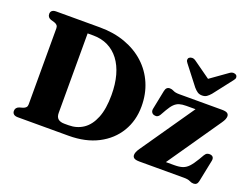

<svg xmlns="http://www.w3.org/2000/svg" viewBox="-111 -949 1552 1194"><g transform="rotate(20 665.5 -352.0)"><path d="M48.6 -28.8Q48.6 -51.9 72.3 -60.3L95.9 -67Q108.6 -71.3 114.9 -78.7Q121.2 -86.1 121.2 -98V-602Q121.2 -613.9 114.9 -621.3Q108.6 -628.7 95.9 -633L72.3 -639.7Q48.6 -648.1 48.6 -671.2Q48.6 -684.8 57.6 -692.4Q66.6 -700 85.5 -700H373.8Q466.3 -700 541.9 -672.6Q617.5 -645.2 672 -595.2Q726.5 -545.2 755.8 -476.9Q785.2 -408.6 785.2 -326.3Q785.2 -232.2 740.9 -158.5Q696.7 -84.7 615.1 -42.4Q533.5 0 420.9 0H85.5Q66.6 0 57.6 -7.8Q48.6 -15.7 48.6 -28.8ZM398.6 -61.3Q453.4 -61.3 495.6 -89.8Q537.7 -118.4 561.6 -177.6Q585.5 -236.9 585.5 -328.9Q585.5 -401.3 569.6 -458.6Q553.6 -515.9 523.1 -556.2Q492.5 -596.4 449.3 -617.6Q406.1 -638.7 351.6 -638.7H314.8V-112.4Q314.8 -85.8 329.1 -73.5Q343.4 -61.3 370.9 -61.3ZM1288.2 -403.9 1023.1 -20.1 1000.2 -53H1101.9Q1134.1 -53 1155.4 -59.9Q1176.8 -66.9 1194.6 -85.8Q1212.4 -104.8 1233.8 -140.6L1252.9 -173.3Q1260.4 -186.1 1270.3 -189.9Q1280.3 -193.8 1291.4 -191.8Q1304 -189.4 1309 -180.9Q1314 -172.4 1311.3 -158.1L1281.9 -13.5Q1278.8 1.2 1271.4 7.6Q1264.1 14 1252.1 14Q1238.8 14 1225.3 7Q1211.9 0 1184.3 0H890.3Q865 0 854.6 -6.9Q844.2 -13.8 844.2 -27.3Q844.2 -36.5 848.6 -47.5Q853 -58.6 864 -74.3L1128.5 -456.8L1157.3 -425.1H1045.5Q1018.8 -425.1 1000.3 -419.6Q981.8 -414 966.6 -399Q951.5 -384 935.2 -355.6L914 -318.2Q907.7 -307.2 898.5 -303.1Q889.4 -299 877 -302.2Q865.6 -305.4 860.1 -314.9Q854.6 -324.4 857.7 -338.8L882.9 -464.1Q885.9 -478.7 893.3 -485.6Q900.8 -492.6 913 -492.6Q926.4 -492.6 939.7 -485.4Q953 -478.2 980 -478.2H1261.9Q1287.2 -478.2 1297.6 -471.3Q1308 -464.5 1308 -450.9Q1308 -441.8 1303.6 -430.8Q1299.2 -419.7 1288.2 -403.9ZM1154.3 -601.1 1002.7 -709Q990.4 -717.9 978.6 -717.9Q966.9 -717.9 959.1 -711.5Q952.7 -706.4 952.5 -696.8Q952.3 -687.2 962.1 -675.7L1059 -550.7Q1072.1 -535.6 1084.6 -527.3Q1097.1 -519.1 1115 -519.1Q1132.9 -519.1 1145.1 -527.3Q1157.3 -535.6 1170.3 -550.7L1267.3 -675.7Q1277.1 -687.2 1276.9 -696.8Q1276.7 -706.4 1270.3 -711.5Q1263 -717.9 1251.2 -717.9Q1239.4 -717.9 1227.1 -709L1075.5 -601.1Z"/></g></svg>

Font: Fraunces
Style: Regular
Weight: 900
Version: Version 1.000;[b76b70a41]